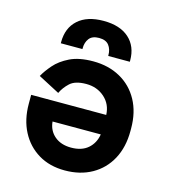

<svg xmlns="http://www.w3.org/2000/svg" viewBox="-108 -791 793 892"><g transform="rotate(15 289.0 -345.0)"><path d="M533 -254V-242Q533 -164 502 -106.5Q471 -49 415 -17.5Q359 14 285 14Q212 14 158 -18.5Q104 -51 74 -108.5Q44 -166 44 -242V-285H405Q403 -336 367 -368Q331 -400 279 -400Q226 -400 201 -377Q176 -354 163 -326L60 -380Q74 -406 100.5 -436.5Q127 -467 171 -488.5Q215 -510 283 -510Q357 -510 413.5 -478.5Q470 -447 501.5 -389.5Q533 -332 533 -254ZM172 -191Q176 -148 206.5 -122Q237 -96 286 -96Q337 -96 367 -122Q397 -148 404 -191ZM115 -552V-558Q115 -626 158.5 -665Q202 -704 281 -704Q360 -704 403.5 -665Q447 -626 447 -558V-552H343V-556Q343 -584 328.5 -603Q314 -622 281 -622Q248 -622 233.5 -603Q219 -584 219 -556V-552Z"/></g></svg>

Font: Space 7353
Style: Regular
Weight: 400
Designer: Christine Claussen + Ruben Lyon  (Space 7353)
Version: Version 1.000;FEAKit 1.0